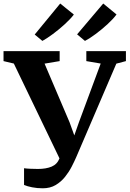

<svg xmlns="http://www.w3.org/2000/svg" viewBox="-38 -1026 717 1062"><path d="M198.5 15.5Q167.5 15.5 139.8 10Q112 4.5 95 -3V-95.5Q107.5 -93.5 131.2 -92.5Q155 -91.5 172 -91.5Q217 -91.5 247.8 -104.5Q278.5 -117.5 291 -150L38.5 -674.5L-18.5 -688V-743H292V-688L208.5 -674L347 -349L373 -277L398.5 -349.5L519 -674.5L439.5 -688V-743H658.5V-688L605.5 -674L383.5 -156.5Q373.5 -133.5 358.5 -104.2Q343.5 -75 321.8 -47.8Q300 -20.5 269.8 -2.5Q239.5 15.5 198.5 15.5ZM295 -1006.5 370.5 -945.5Q352 -921 320.2 -892Q288.5 -863 254.8 -838Q221 -813 197 -800H196L154 -835ZM533 -1006.5 606.5 -946Q588.5 -921.5 556.8 -892.2Q525 -863 491 -837.8Q457 -812.5 432.5 -800H431.5L388.5 -836Z"/></svg>

Font: Merriweather Text Regular
Style: Bold
Weight: 700
Designer: Eben Sorkin
Foundry: Eben Sorkin
Version: Version 2.100; ttfautohint (v1.7.19-72a1) -l 8 -r 50 -G 200 